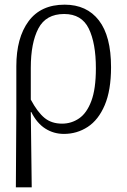

<svg xmlns="http://www.w3.org/2000/svg" viewBox="-20 -564 545 823"><path d="M48 239 50 -83V-280Q50 -402 102.5 -473Q155 -544 257 -544Q352 -544 404 -476.5Q456 -409 456 -276Q456 -177 429 -113.5Q402 -50 356 -20Q310 10 254 10Q210 10 174 -13Q138 -36 114 -84H112L116 239ZM246 -34Q286 -34 319 -56.5Q352 -79 371.5 -131Q391 -183 391 -271Q391 -379 360.5 -441.5Q330 -504 255 -504Q177 -504 144.5 -442Q112 -380 112 -273V-137Q141 -83 171 -58.5Q201 -34 246 -34Z"/></svg>

Font: Noto Serif SemiCondensed Light
Style: Regular
Weight: 300
Width: 4
Designer: Monotype Design Team
Foundry: Monotype Imaging Inc.
Version: Version 2.013